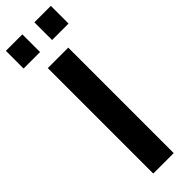

<svg xmlns="http://www.w3.org/2000/svg" viewBox="-314 -911 914 914"><g transform="rotate(-45 142.5 -454.5)"><path d="M-8.8 -790V-909.2H102.1V-790ZM183.1 -790V-909.2H293.9V-790ZM74.2 0V-710H211.9V0Z"/></g></svg>

Font: Rawline
Style: Bold
Weight: 700
Designer: Matt McInerney, Pablo Impallari, Rodrigo Fuenzalida
Foundry: Matt McInerney, Pablo Impallari, Rodrigo Fuenzalida
Version: Version 4.020;PS 004.020;hotconv 1.0.88;makeotf.lib2.5.64775